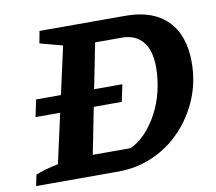

<svg xmlns="http://www.w3.org/2000/svg" viewBox="-75 -757 950 844"><g transform="rotate(-10 400.0 -334.5)"><path d="M537 -669Q658 -669 723 -604Q788 -539 788 -418Q788 -331 756.5 -255.5Q725 -180 670 -122Q615 -64 542 -32Q469 0 386 0H20L30 -49Q48 -57 72.5 -64Q97 -71 131 -78L244 -588L143 -615L153 -669ZM457 -92Q494 -108 525.5 -141.5Q557 -175 581 -220Q605 -265 617.5 -317.5Q630 -370 630 -423Q630 -498 597.5 -537.5Q565 -577 504 -577H385L289 -92ZM86 -375H471L455 -299H70Z"/></g></svg>

Font: Piazzolla Thin ExtraBold
Style: Italic
Weight: 800
Italic angle: -11.3°
Version: Version 2.005